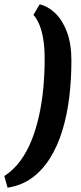

<svg xmlns="http://www.w3.org/2000/svg" viewBox="-88 -719 375 890"><path d="M96 -699Q136 -689 169 -657Q202 -625 222.5 -570.5Q243 -516 243 -438Q243 -350 233 -268Q223 -186 201 -114Q179 -42 144 14Q109 70 60.5 105.5Q12 141 -53 151L-68 97Q-26 70 5.5 27.5Q37 -15 58.5 -69Q80 -123 93.5 -185Q107 -247 113 -313Q119 -379 119 -446Q119 -501 112 -541Q105 -581 93 -608Q81 -635 67 -650Z"/></svg>

Font: Faustina ExtraBold
Style: Italic
Weight: 800
Italic angle: -8°
Designer: Alfonso Garcia
Foundry: http://www.omnibus-type.com
Version: Version 1.200